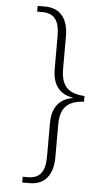

<svg xmlns="http://www.w3.org/2000/svg" viewBox="-60 -797 509 965"><g transform="rotate(5 194.5 -314.5)"><path d="M90 131H128C203 131 245 80 245 -10V-175C245 -274 296 -295 364 -301V-329C296 -334 245 -356 245 -455V-620C245 -710 203 -760 128 -760H90V-731H116C178 -731 203 -694 203 -618V-451C203 -370 241 -326 306 -316V-314C241 -303 203 -259 203 -179V-10C203 64 178 102 116 102H90Z"/></g></svg>

Font: Noto Serif Devanagari ExtraLight
Style: Regular
Weight: 200
Designer: Universal Thirst, Indian Type Foundry and the Monotype Design Team
Foundry: Monotype Imaging Inc.
Version: Version 2.004